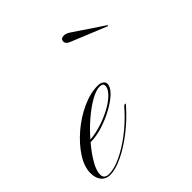

<svg xmlns="http://www.w3.org/2000/svg" viewBox="-166 -552 663 663"><g transform="rotate(-45 166.0 -220.0)"><path d="M8 2Q33 2 67 -14Q101 -30 137 -57.5Q173 -85 204 -120L213 -130H221L214 -122Q182 -86 144 -56.5Q106 -27 70 -10Q34 7 8 7Q-12 7 -24 -7Q-36 -21 -36 -46Q-36 -77 -14 -111Q8 -145 43 -175Q78 -205 118.5 -223.5Q159 -242 195 -242Q208 -242 216 -236.5Q224 -231 224 -223Q224 -207 206 -189.5Q188 -172 159.5 -156.5Q131 -141 99.5 -131Q68 -121 40 -121Q16 -93 0 -65.5Q-16 -38 -16 -19Q-16 2 8 2ZM198 -235Q180 -235 153.5 -220Q127 -205 98.5 -180.5Q70 -156 46 -128Q73 -130 102.5 -139.5Q132 -149 157.5 -163Q183 -177 198.5 -193Q214 -209 214 -223Q214 -235 198 -235ZM366 -362 234 -416Q219 -422 219 -433Q219 -447 235 -447Q245 -447 256 -440L368 -365Z"/></g></svg>

Font: Ballet 72pt
Style: Regular
Weight: 400
Designer: Maximiliano R. Sproviero
Foundry: Omnibus-Type
Version: Version 1.100; ttfautohint (v1.8.3)